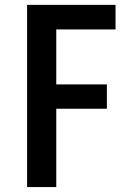

<svg xmlns="http://www.w3.org/2000/svg" viewBox="-20 -758 540 778"><path d="M89.8 0V-738.3H448.2V-638.7H208V-416H413.1V-317.4H208V0Z"/></svg>

Font: Gen Shin Gothic Monospace Medium
Style: Regular
Weight: 500
Designer: [Source Han Sans]
Ryoko NISHIZUKA  (kana & ideographs); Paul D. Hunt (Latin, Greek & Cyrillic); Wenlong ZHANG  (bopomofo
Version: Version 1.002.20150607